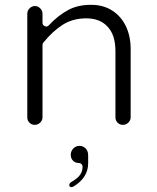

<svg xmlns="http://www.w3.org/2000/svg" viewBox="-20 -526 649 795"><path d="M272 230Q292 218 304 207Q322 189 322 164Q322 158 317.5 153.5Q313 149 307 149Q292 149 282.5 139.5Q273 130 273 115Q273 100 283.5 89Q294 78 309 78Q324 78 334.5 88.5Q345 99 345 117V150Q345 209 285 246Q278 249 275.5 249Q273 249 269 247Q267 244 267 240Q267 236 269 233.5Q271 231 272 230ZM156 -40Q156 -28 146.5 -18.5Q137 -9 124 -9Q111 -9 102 -18Q93 -27 93 -40V-469Q93 -482 102.5 -491.5Q112 -501 124.5 -501Q137 -501 146.5 -491.5Q156 -482 156 -469V-431Q156 -426 159 -422Q161 -420 165 -418Q169 -416 171 -416Q177 -416 182 -421Q221 -463 265 -486Q304 -506 356 -506Q357 -506 358 -506Q408 -506 445 -482Q481 -459 501 -418Q521 -376 521 -324V-40Q521 -28 511.5 -18.5Q502 -9 489 -9Q476 -9 467 -18Q458 -27 458 -40V-314Q458 -384 423 -418Q392 -450 337 -450Q282 -450 240.5 -424Q199 -398 159 -349Q156 -345 156 -340Z"/></svg>

Font: Kurewa Gothic CJK TC Regular
Style: Regular
Weight: 400
Designer: Max Yao
Foundry: Max-Everyday
Version: Version 1.071; ttfautohint (v1.8.3)